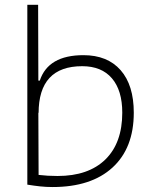

<svg xmlns="http://www.w3.org/2000/svg" viewBox="-20 -752 626 782"><path d="M193.8 9.8Q168 9.8 143.1 7.1Q118.2 4.4 91.3 0V-732.4H135.3L136.2 -423.8H142.1Q176.3 -527.3 319.8 -527.3Q417.5 -527.3 471.2 -466.3Q524.9 -405.3 524.9 -293Q524.9 -148.9 438.2 -69.6Q351.6 9.8 193.8 9.8ZM136.2 -294.4 137.2 -39.6Q173.8 -35.2 214.4 -35.2Q340.3 -35.2 409.2 -102.5Q478 -169.9 478 -293Q478 -383.8 435.8 -433.1Q393.6 -482.4 314.9 -482.4Q137.2 -482.4 137.2 -291Z"/></svg>

Font: Cascadia Mono ExtraLight
Style: Regular
Weight: 200
Monospace: yes
Designer: Aaron Bell
Foundry: Saja Typeworks
Version: Version 2404.023; ttfautohint (v1.8.4)